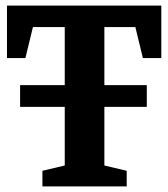

<svg xmlns="http://www.w3.org/2000/svg" viewBox="-20 -668 603 688"><path d="M52 -285V-363H506V-285ZM132 0V-56L212 -75V-571H98L71 -460H5V-648H558V-460H492L465 -571H354V-75L434 -56V0Z"/></svg>

Font: Faustina Light
Style: Bold
Weight: 700
Version: Version 1.200